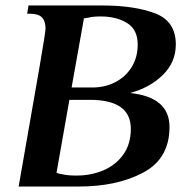

<svg xmlns="http://www.w3.org/2000/svg" viewBox="-20 -680 686 700"><path d="M146 -575Q146 -603 133 -616.5Q120 -630 89 -630H79L84 -660H354Q469 -660 545 -631.5Q621 -603 621 -518Q621 -453 573.5 -406.5Q526 -360 454 -341Q598 -326 598 -217Q598 -102 502.5 -51Q407 0 268 0H48Q104 -318 125 -441Q146 -564 146 -575ZM316 -361Q362 -361 399.5 -380Q437 -399 459.5 -434.5Q482 -470 482 -518Q482 -572 443.5 -596Q405 -620 347 -620Q319 -620 304 -616L286 -613L241 -361ZM260 -40Q312 -40 357 -59Q402 -78 429.5 -116.5Q457 -155 457 -210Q457 -316 308 -316H233L186 -50Q195 -46 205 -45Q227 -40 255 -40Z"/></svg>

Font: Philosopher
Style: Bold Italic
Weight: 700
Italic angle: -10°
Designer: Jovanny Lemonad
Foundry: Jovanny Lemonad
Version: Version 2.000